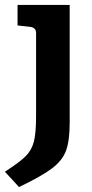

<svg xmlns="http://www.w3.org/2000/svg" viewBox="-55 -507 371 777"><path d="M-35 188Q25 149 49 125Q73 101 82 66.5Q91 32 91 -38V-374Q91 -384 85.5 -390Q80 -396 70 -398L16 -404V-487H227V-10Q227 62 212.5 102Q198 142 156 174Q114 206 22 250Z"/></svg>

Font: Enriqueta
Style: Bold
Weight: 700
Designer: Viviana Monsalve, Gustavo Ibarra
Foundry: 72Puntos
Version: Version 2.000